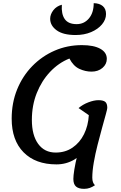

<svg xmlns="http://www.w3.org/2000/svg" viewBox="-20 -1012 765 1217"><path d="M338 30Q205 30 129.5 -46.5Q54 -123 54 -260Q54 -360 88.5 -445Q123 -530 184.5 -593Q246 -656 326.5 -691Q407 -726 499 -726Q574 -726 615.5 -703Q657 -680 657 -639Q657 -605 629.5 -581.5Q602 -558 560 -558Q521 -558 483 -575.5Q445 -593 420 -641Q352 -614 298 -557Q244 -500 213 -422Q182 -344 182 -252Q182 -155 222 -100Q262 -45 333 -45Q394 -45 440 -76.5Q486 -108 512.5 -161.5Q539 -215 543 -282Q553 -282 559.5 -262Q566 -242 566 -195Q566 -134 535 -83Q504 -32 452 -1Q400 30 338 30ZM513 185Q479 185 462 170.5Q445 156 445 122Q445 102 451 63.5Q457 25 472 -36L556 -215L543 -282L478 -327Q505 -350 540.5 -363.5Q576 -377 604 -377Q634 -377 647 -366.5Q660 -356 660 -328Q660 -321 650.5 -286.5Q641 -252 627 -201.5Q613 -151 598.5 -94Q584 -37 574.5 17.5Q565 72 565 114Q565 131 569.5 143Q574 155 582 162Q566 173 549.5 179Q533 185 513 185ZM459 -790Q380 -790 339 -820Q298 -850 298 -893Q298 -921 318 -947Q338 -973 372 -982Q368 -923 390.5 -891Q413 -859 466 -859Q513 -859 543.5 -895Q574 -931 574 -992Q611 -991 631.5 -973.5Q652 -956 652 -923Q652 -888 626.5 -857.5Q601 -827 557.5 -808.5Q514 -790 459 -790Z"/></svg>

Font: Lemonada
Style: Regular
Weight: 400
Designer: Mohamed Gaber (Arabic), Eduardo Tunni (Latin)
Foundry: Kief Type Foundry
Version: Version 4.005